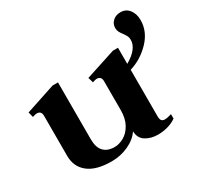

<svg xmlns="http://www.w3.org/2000/svg" viewBox="-137 -800 1021 981"><g transform="rotate(-30 374.0 -309.0)"><path d="M76 -128V-365Q76 -394 49 -394Q42 -394 24 -388L16 -419L191 -477H223V-141Q223 -93 245.5 -69.5Q268 -46 310 -46Q336 -46 364 -61.5Q392 -77 411 -110.5Q430 -144 430 -194V-365Q430 -394 402 -394Q396 -394 378 -388L369 -419L547 -477H577V-382Q654 -426 654 -480Q654 -493 649.5 -502Q645 -511 635 -525Q625 -538 620 -548Q615 -558 615 -571Q615 -595 632.5 -611.5Q650 -628 678 -628Q710 -628 729 -603.5Q748 -579 748 -542Q748 -475 697 -421.5Q646 -368 577 -347V-73Q577 -55 583 -47.5Q589 -40 602 -40Q618 -40 642 -48V-22Q622 -7 593 1.5Q564 10 533 10Q492 10 461.5 -9Q431 -28 430 -69Q406 -33 359.5 -11.5Q313 10 260 10Q169 10 122.5 -27Q76 -64 76 -128Z"/></g></svg>

Font: Taviraj SemiBold
Style: Regular
Weight: 600
Designer: Katatrad Team
Foundry: CadsonDemak
Version: Version 1.001